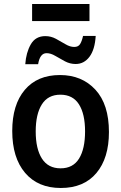

<svg xmlns="http://www.w3.org/2000/svg" viewBox="-20 -927 603 957"><path d="M283 10Q169 10 105 -65.5Q41 -141 41 -274Q41 -405 103.5 -479Q166 -553 279 -553Q388 -553 455.5 -480Q523 -407 523 -269Q523 -139 460.5 -64.5Q398 10 283 10ZM282 -88Q344 -88 374 -136.5Q404 -185 404 -272Q404 -359 373.5 -407Q343 -455 281 -455Q219 -455 188.5 -406.5Q158 -358 158 -272Q158 -185 189 -136.5Q220 -88 282 -88ZM106 -607Q110 -665 133.5 -706Q157 -747 206 -747Q234 -747 259 -733.5Q284 -720 306.5 -706.5Q329 -693 350 -693Q370 -693 379 -707Q388 -721 394 -748H457Q453 -680 426 -644Q399 -608 357 -608Q329 -608 303.5 -621.5Q278 -635 255.5 -648.5Q233 -662 212 -662Q179 -662 170 -607ZM140 -822V-907H426V-822Z"/></svg>

Font: Noto Sans Mono SemiCondensed SemiBold
Style: Regular
Weight: 600
Width: 4
Designer: Monotype Design Team
Foundry: Monotype Imaging Inc.
Version: Version 2.014; ttfautohint (v1.8.4.7-5d5b)